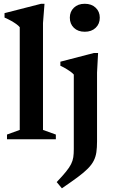

<svg xmlns="http://www.w3.org/2000/svg" viewBox="-20 -737 602 1016"><path d="M207.5 -49.5 275.5 -25V0H17V-25L84.5 -49.5V-593Q77.5 -601.5 66 -609.8Q54.5 -618 39 -626.8Q23.5 -635.5 4 -644V-667.5L197.5 -717H215.5L207.5 -615ZM428.5 -569Q392.5 -569 371 -589.8Q349.5 -610.5 349.5 -643.5Q349.5 -675.5 371 -696.2Q392.5 -717 428.5 -717Q464.5 -717 486.2 -696.2Q508 -675.5 508 -643.5Q508 -610.5 486.2 -589.8Q464.5 -569 428.5 -569ZM370.5 -342.5Q364 -350 352.8 -358.2Q341.5 -366.5 327.8 -374.5Q314 -382.5 299.5 -389V-410.5L476.5 -456.5H499L493.5 -353V11.5Q493.5 44 490 68.2Q486.5 92.5 476.2 113Q466 133.5 445.8 154.2Q425.5 175 391.8 200Q358 225 307.5 259.5L280 226.5Q311 194 329.2 171.5Q347.5 149 356.2 131.2Q365 113.5 367.8 95.2Q370.5 77 370.5 52Z"/></svg>

Font: Newsreader 16pt 16pt SemiBold
Style: Regular
Weight: 600
Version: Version 1.003